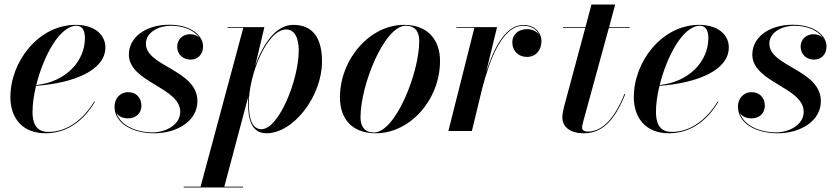

<svg xmlns="http://www.w3.org/2000/svg" viewBox="-20 -580 3703 850"><path d="M124 -85.5C124 -118.5 129.5 -158.5 139.5 -200C306 -212 446.5 -268.5 446.5 -370C446.5 -426.5 398.5 -470 315 -470C152 -470 26 -309 26 -150C26 -57.5 79 10 181.5 10C285.5 10 357 -56 400 -129L397 -130.5C349 -51 276.5 4 195 4C153.5 4 124 -16.5 124 -85.5ZM319 -466C347.5 -466 356 -439 356 -412C356 -307.5 270 -217 140.5 -203.5C171.5 -328 242.5 -466 319 -466Z M854 -132C854 -271.5 626 -285 626 -386.5C626 -438 683.5 -466 736 -466C798.5 -466 842.5 -442.5 862.5 -413C852.5 -423 838 -428.5 821.5 -428.5C787.5 -428.5 764.5 -404 764.5 -374C764.5 -336.5 793 -316 824 -316C852.5 -316 879 -335.5 879 -375C879 -419.5 830 -470.5 729.5 -470.5C623 -470.5 550.5 -413.5 550.5 -338.5C550.5 -215 778 -194 778 -85C778 -26 711 6 657 6C583.5 6 513.5 -24 495.5 -80C505.5 -64 525 -56 547 -56C578.5 -56 606 -75.5 606 -112C606 -148 582 -172 548 -172C510.5 -172 487 -143 487 -108C487 -33.5 567 10 662.5 10C764 10 854 -44.5 854 -132Z M1078 -123C1078 -54.5 1092.5 10 1159.5 10C1280 10 1405.5 -154.5 1405.5 -307.5C1405.5 -408.5 1368 -470 1277.5 -470C1201 -470 1143 -383 1110 -289L1150.5 -460H987.5V-456.5H1057L868 246.5H793.5V250H1056V246.5H973L1079.5 -153.5C1078.5 -143 1078 -132.5 1078 -123ZM1081.5 -122.5C1081.5 -250 1162 -449.5 1247 -449.5C1283.5 -449.5 1302.5 -414 1302.5 -356C1302.5 -228.5 1215 -8 1137.5 -8C1095 -8 1081.5 -57.5 1081.5 -122.5Z M1643.5 10C1797 10 1928 -140 1928 -310C1928 -405 1873 -470 1768 -470C1618.5 -470 1485 -319.5 1485 -148.5C1485 -53.5 1539 10 1643.5 10ZM1635.5 6.5C1594.5 6.5 1576 -19.5 1576 -61C1576 -202.5 1681 -466 1776.5 -466C1817.5 -466 1836 -440 1836 -398.5C1836 -257 1730.5 6.5 1635.5 6.5Z M2080 -456.5 1965 0H2069L2115.5 -191.5C2146.5 -308.5 2201.5 -466 2296.5 -466C2331.5 -466 2356.5 -449.5 2367.5 -425.5C2356.5 -441.5 2336 -451 2313.5 -451C2274 -451 2248 -426.5 2248 -392.5C2248 -355 2275 -328 2313 -328C2352.5 -328 2377 -358.5 2377 -397.5C2377 -438.5 2345 -469.5 2296.5 -469.5C2217 -469.5 2165.5 -364.5 2132 -260.5L2180.5 -460H2000.5V-456.5Z M2748 -163 2744.5 -164C2696.5 -44 2639.5 2.5 2583 2.5C2566 2.5 2557 -4 2557 -14.5C2557 -23.5 2560 -32.5 2561.5 -40L2675.5 -456.5H2767.5V-460H2676.5L2703.5 -560H2598.5L2572 -460H2472.5V-456.5H2571L2479.5 -116.5C2474 -96.5 2469.5 -73.5 2469.5 -60.5C2469.5 -25 2495.5 10 2565 10C2649 10 2702.5 -50.5 2748 -163Z M2884 -85.5C2884 -118.5 2889.5 -158.5 2899.5 -200C3066 -212 3206.5 -268.5 3206.5 -370C3206.5 -426.5 3158.5 -470 3075 -470C2912 -470 2786 -309 2786 -150C2786 -57.5 2839 10 2941.5 10C3045.5 10 3117 -56 3160 -129L3157 -130.5C3109 -51 3036.5 4 2955 4C2913.5 4 2884 -16.5 2884 -85.5ZM3079 -466C3107.5 -466 3116 -439 3116 -412C3116 -307.5 3030 -217 2900.5 -203.5C2931.5 -328 3002.5 -466 3079 -466Z M3614 -132C3614 -271.5 3386 -285 3386 -386.5C3386 -438 3443.5 -466 3496 -466C3558.5 -466 3602.5 -442.5 3622.5 -413C3612.5 -423 3598 -428.5 3581.5 -428.5C3547.5 -428.5 3524.5 -404 3524.5 -374C3524.5 -336.5 3553 -316 3584 -316C3612.5 -316 3639 -335.5 3639 -375C3639 -419.5 3590 -470.5 3489.5 -470.5C3383 -470.5 3310.5 -413.5 3310.5 -338.5C3310.5 -215 3538 -194 3538 -85C3538 -26 3471 6 3417 6C3343.5 6 3273.5 -24 3255.5 -80C3265.5 -64 3285 -56 3307 -56C3338.5 -56 3366 -75.5 3366 -112C3366 -148 3342 -172 3308 -172C3270.5 -172 3247 -143 3247 -108C3247 -33.5 3327 10 3422.5 10C3524 10 3614 -44.5 3614 -132Z"/></svg>

Font: Bodoni* 48pt Medium
Style: Italic
Weight: 500
Italic angle: -13°
Version: Version 2.3